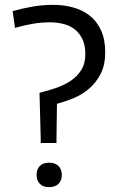

<svg xmlns="http://www.w3.org/2000/svg" viewBox="-20 -770 490 792"><path d="M148 -198 143 -387Q174 -395 207.5 -406Q241 -417 269 -435Q297 -453 314.5 -480Q332 -507 332 -547Q332 -584 319.5 -609.5Q307 -635 287 -650Q267 -665 240.5 -671.5Q214 -678 187 -678Q149 -678 113 -671.5Q77 -665 42 -655L32 -724Q70 -735 112.5 -742.5Q155 -750 200 -750Q242 -750 281 -739.5Q320 -729 349.5 -706Q379 -683 396.5 -645.5Q414 -608 414 -554Q414 -503 396 -467Q378 -431 349.5 -406Q321 -381 285.5 -366Q250 -351 215 -342L213 -198V-180H148ZM182 2Q158 2 144.5 -11.5Q131 -25 131 -48Q131 -72 144.5 -85.5Q158 -99 182 -99Q207 -99 221 -85.5Q235 -72 235 -48Q235 -25 221 -11.5Q207 2 182 2Z"/></svg>

Font: Encode Sans
Style: Regular
Weight: 400
Designer: Pablo Impallari, Andres Torresi
Foundry: Pablo Impallari, Andres Torresi
Version: Version 1.000; ttfautohint (v1.00) -l 8 -r 50 -G 200 -x 14 -